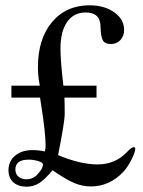

<svg xmlns="http://www.w3.org/2000/svg" viewBox="-20 -696 540 724"><path d="M344 -328H223Q224 -308 224 -267Q224 -236 199 -111Q283 -76 348 -76Q416 -76 461 -125Q476 -141 484 -141Q490 -141 490 -136Q490 -122 475.5 -93.5Q461 -65 445 -48Q393 7 323 7Q290 7 259.5 -6Q229 -19 178 -54Q148 -18 127 -5Q106 8 80 8Q49 8 30.5 -8.5Q12 -25 12 -54Q12 -88 37 -109Q62 -130 103 -130Q125 -130 149 -125Q152 -137 152 -146Q152 -193 136 -295L131 -328H23V-373H130Q123 -409 123 -442Q123 -549 176 -612.5Q229 -676 318 -676Q374 -676 411 -649.5Q448 -623 448 -583Q448 -560 434 -545Q420 -530 398 -530Q376 -530 368 -543.5Q360 -557 359 -597Q358 -649 303 -649Q258 -649 233 -613Q208 -577 208 -512Q208 -468 219 -373H344ZM142 -76Q142 -83 124.5 -88.5Q107 -94 88 -94Q38 -94 38 -57Q38 -40 49.5 -30Q61 -20 80 -20Q108 -20 127 -45Q142 -63 142 -76Z"/></svg>

Font: STIX MathJax Main
Style: Regular
Weight: 400
Designer: MicroPress Inc., with final additions and corrections provided by Coen Hoffman, Elsevier (retired)
Version: Version 1.1.1